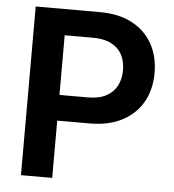

<svg xmlns="http://www.w3.org/2000/svg" viewBox="-52 -776 746 825"><g transform="rotate(5 321.0 -364.0)"><path d="M68.8 0V-727.5H344.7Q427.7 -727.5 485.4 -696.8Q543 -666 572.8 -611.8Q602.5 -557.6 602.5 -487.3Q602.5 -416.5 572.3 -362.5Q542 -308.6 483.9 -277.8Q425.8 -247.1 342.3 -247.1H157.2V-357.9H326.2Q374 -357.9 405 -374.5Q436 -391.1 451.2 -420.2Q466.3 -449.2 466.3 -487.3Q466.3 -525.4 451.2 -554.2Q436 -583 404.8 -599.1Q373.5 -615.2 325.7 -615.2H203.6V0Z"/></g></svg>

Font: V-Inter
Style: SemiBold-600
Weight: 600
Designer: Rasmus Andersson
Foundry: rsms
Version: Version 4.000;git-4146feb